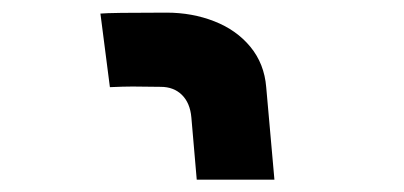

<svg xmlns="http://www.w3.org/2000/svg" viewBox="-20 -629 640 304"><path d="M243.5 -609Q154 -609 139 -607.5L154 -491Q176 -492 190 -492L234.5 -491.5Q255 -491.5 268 -478.8Q281 -466 283 -443L291.5 -344.5H414.5L401.5 -491Q398.5 -528 376.5 -554.8Q354.5 -581.5 319.5 -595.2Q284.5 -609 243.5 -609Z"/></svg>

Font: JuliaMono Black
Style: Italic
Weight: 900
Italic angle: -9°
Monospace: yes
Designer: cormullion
Foundry: corm
Version: Version 0.057; ttfautohint (v1.8.4)